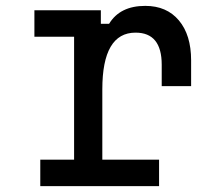

<svg xmlns="http://www.w3.org/2000/svg" viewBox="-20 -633 740 653"><path d="M97 -598H323V-552H351Q388 -613 474 -613Q547 -613 588.5 -563.5Q630 -514 630 -428V-340H530V-413Q530 -522 441 -522Q328 -522 328 -329V-90H521V0H117V-90H232V-508H97Z"/></svg>

Font: Martian Mono Light
Style: Regular
Weight: 300
Monospace: yes
Designer: Roman Shamin
Foundry: Evil Martians
Version: Version 1.000; ttfautohint (v1.8.4.7-5d5b)